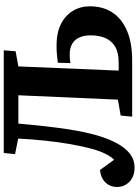

<svg xmlns="http://www.w3.org/2000/svg" viewBox="127 -870 756 1051"><g transform="rotate(-90 505.5 -345.0)"><path d="M509 -623H354Q347 -545 339 -473.5Q331 -402 321 -338.5Q311 -275 297 -220.5Q283 -166 265 -123Q247 -80 224.5 -49.5Q202 -19 175 -3Q148 13 114 13Q64 13 35.5 -15Q7 -43 7 -83Q7 -110 19.5 -130.5Q32 -151 53 -162.5Q74 -174 100 -176L156 -99Q174 -116 190.5 -150.5Q207 -185 219.5 -234.5Q232 -284 242.5 -345Q253 -406 260.5 -476.5Q268 -547 272 -624L187 -641L193 -703H755L750 -638L667 -623L644 -74H689Q743 -74 775.5 -93.5Q808 -113 822.5 -147.5Q837 -182 837 -226Q837 -264 825 -290Q813 -316 789.5 -329Q766 -342 732 -342Q718 -342 707.5 -341Q697 -340 685 -338L687 -407Q711 -410 733 -412Q755 -414 783 -414Q850 -414 897.5 -390.5Q945 -367 970.5 -325.5Q996 -284 996 -232Q996 -161 963 -109.5Q930 -58 863.5 -29Q797 0 699 0H392L398 -63L485 -78Z"/></g></svg>

Font: Literata 18pt
Style: Bold Italic
Weight: 700
Italic angle: -2°
Designer: Latin by Veronika Burian and Jose Scaglione. Greek by Irene Vlachou. Cyrillic by Vera Evstafieva
Foundry: TypeTogether
Version: Version 3.103;gftools[0.9.29]